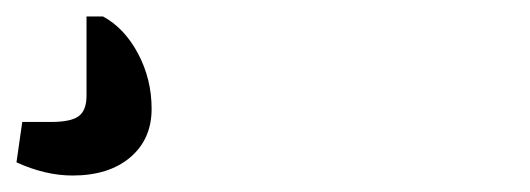

<svg xmlns="http://www.w3.org/2000/svg" viewBox="-23 -41 643 233"><path d="M65 172Q32 172 -3 156L4 107H39Q63 107 72.5 100Q82 93 82 75V-21H102Q128 -7 144.5 24Q161 55 161 91Q161 128 135 150Q109 172 65 172Z"/></svg>

Font: Changa
Style: Regular
Weight: 400
Designer: Eduardo Rodriguez Tunni
Foundry: Eduardo Rodriguez Tunni
Version: Version 3.003